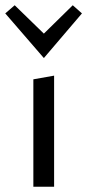

<svg xmlns="http://www.w3.org/2000/svg" viewBox="-35 -711 332 731"><path d="M132 -490 -15 -660 21 -691 132 -583 242 -691 277 -660ZM92 0V-409L171 -423V0Z"/></svg>

Font: EauTestInfant Medium
Style: Regular
Weight: 500
Designer: Christian Thalmann (Catharsis Fonts)
Version: Version 0.001;PS 000.001;hotconv 1.0.88;makeotf.lib2.5.64775